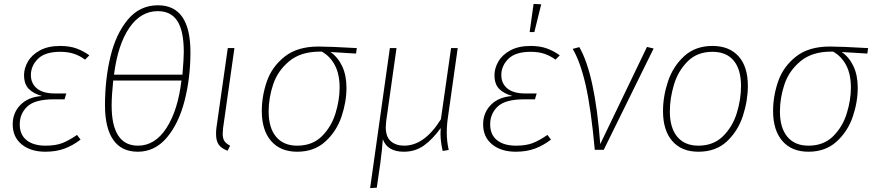

<svg xmlns="http://www.w3.org/2000/svg" viewBox="-20 -766 4479 982"><path d="M45 -130Q45 -189 84.5 -229.5Q124 -270 195 -275Q151 -287 127 -311.5Q103 -336 103 -382Q103 -417 123 -451.5Q143 -486 184.5 -508.5Q226 -531 288 -531Q336 -531 371.5 -518Q407 -505 437 -483L415 -461Q388 -481 358 -491Q328 -501 288 -501Q210 -501 174 -465Q138 -429 138 -382Q138 -339 169 -313.5Q200 -288 260 -288H319L310 -258H255Q159 -258 120 -221.5Q81 -185 81 -130Q81 -77 116 -49Q151 -21 213 -21Q264 -21 298 -34Q332 -47 374 -76L392 -52Q353 -22 310 -6Q267 10 212 10Q137 10 91 -27.5Q45 -65 45 -130Z M954 -499Q954 -367 924 -250.5Q894 -134 833 -62Q772 10 685 10Q601 10 559 -51Q517 -112 517 -227Q517 -361 545 -477Q573 -593 634 -666Q695 -739 788 -739Q954 -739 954 -499ZM563 -384H913Q920 -465 920 -500Q920 -607 887.5 -658Q855 -709 787 -709Q700 -709 641.5 -624Q583 -539 563 -384ZM559 -354Q551 -277 551 -226Q551 -125 584.5 -73Q618 -21 686 -21Q773 -21 831.5 -111.5Q890 -202 908 -354Z M1121 -111Q1119 -89 1119 -82Q1119 -58 1128 -44.5Q1137 -31 1157 -21L1144 5Q1112 -7 1098.5 -26.5Q1085 -46 1085 -80Q1085 -101 1087 -113L1145 -520H1179Z M1319 -198Q1319 -275 1345 -350Q1371 -425 1436 -476.5Q1501 -528 1609 -528Q1666 -528 1805 -520L1801 -492L1670 -500Q1708 -474 1730 -427.5Q1752 -381 1752 -317Q1752 -244 1726.5 -169Q1701 -94 1644 -42Q1587 10 1500 10Q1414 10 1366.5 -45Q1319 -100 1319 -198ZM1717 -318Q1717 -386 1693 -432Q1669 -478 1626 -502H1616Q1519 -502 1460 -453.5Q1401 -405 1377.5 -335.5Q1354 -266 1354 -196Q1354 -112 1392 -66.5Q1430 -21 1500 -21Q1578 -21 1626.5 -69.5Q1675 -118 1696 -186.5Q1717 -255 1717 -318Z M2265 -89Q2265 -44 2275 1L2244 6Q2233 -44 2233 -81Q2233 -100 2234 -111Q2193 -54 2148.5 -22Q2104 10 2046 10Q1961 10 1938 -54Q1935 -5 1925 70L1907 194L1873 196L1974 -520H2008L1955 -145Q1953 -125 1953 -116Q1953 -66 1979 -43.5Q2005 -21 2047 -21Q2151 -21 2235 -156L2287 -520H2321L2272 -173Q2265 -128 2265 -89Z M2451 -130Q2451 -189 2490.5 -229.5Q2530 -270 2601 -275Q2557 -287 2533 -311.5Q2509 -336 2509 -382Q2509 -417 2529 -451.5Q2549 -486 2590.5 -508.5Q2632 -531 2694 -531Q2742 -531 2777.5 -518Q2813 -505 2843 -483L2821 -461Q2794 -481 2764 -491Q2734 -501 2694 -501Q2616 -501 2580 -465Q2544 -429 2544 -382Q2544 -339 2575 -313.5Q2606 -288 2666 -288H2725L2716 -258H2661Q2565 -258 2526 -221.5Q2487 -185 2487 -130Q2487 -77 2522 -49Q2557 -21 2619 -21Q2670 -21 2704 -34Q2738 -47 2780 -76L2798 -52Q2759 -22 2716 -6Q2673 10 2618 10Q2543 10 2497 -27.5Q2451 -65 2451 -130ZM2748 -744 2713 -602H2689L2709 -746Z M3050 -29 3289 -526 3323 -518 3068 0H3022Q3003 -210 2975.5 -330.5Q2948 -451 2909 -516L2943 -525Q3023 -387 3050 -29Z M3371 -198Q3371 -273 3396.5 -349.5Q3422 -426 3479 -478.5Q3536 -531 3624 -531Q3710 -531 3757.5 -478Q3805 -425 3805 -327Q3805 -252 3780 -174.5Q3755 -97 3698.5 -43.5Q3642 10 3552 10Q3466 10 3418.5 -44.5Q3371 -99 3371 -198ZM3770 -326Q3770 -411 3732.5 -456Q3695 -501 3624 -501Q3546 -501 3497 -452Q3448 -403 3427 -333Q3406 -263 3406 -196Q3406 -112 3444 -66.5Q3482 -21 3552 -21Q3629 -21 3678 -69.5Q3727 -118 3748.5 -188Q3770 -258 3770 -326Z M3934 -198Q3934 -275 3960 -350Q3986 -425 4051 -476.5Q4116 -528 4224 -528Q4281 -528 4420 -520L4416 -492L4285 -500Q4323 -474 4345 -427.5Q4367 -381 4367 -317Q4367 -244 4341.5 -169Q4316 -94 4259 -42Q4202 10 4115 10Q4029 10 3981.5 -45Q3934 -100 3934 -198ZM4332 -318Q4332 -386 4308 -432Q4284 -478 4241 -502H4231Q4134 -502 4075 -453.5Q4016 -405 3992.5 -335.5Q3969 -266 3969 -196Q3969 -112 4007 -66.5Q4045 -21 4115 -21Q4193 -21 4241.5 -69.5Q4290 -118 4311 -186.5Q4332 -255 4332 -318Z"/></svg>

Font: FiraGO UltraLight
Style: Italic
Weight: 200
Italic angle: -8°
Designer: bBox Type GmbH
Foundry: bBox Type GmbH
Version: Version 1.001